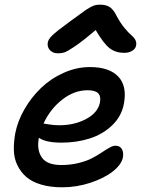

<svg xmlns="http://www.w3.org/2000/svg" viewBox="-20 -795 616 825"><path d="M229 -565.9Q207.5 -565.9 195.1 -578.9Q182.6 -591.8 185.1 -610.8Q186.5 -625 204.3 -642.6Q222.2 -660.2 285.2 -706.1Q300.3 -716.8 320.8 -731.9Q341.3 -747.1 349.1 -752.4Q356.9 -757.8 368.9 -764.4Q380.9 -771 389.6 -772.9Q398.4 -774.9 410.2 -774.9Q437 -774.9 452.6 -763.9Q468.3 -752.9 481.9 -725.1Q496.6 -697.3 514.2 -675.8Q531.7 -654.3 543.2 -645Q554.7 -635.7 561 -624.5Q567.4 -613.3 564.9 -600.1Q563 -585.9 548.3 -576.9Q533.7 -567.9 514.2 -567.9Q477.1 -567.9 451.2 -587.6Q425.3 -607.4 391.1 -666Q336.9 -619.6 303 -596.7Q269 -573.7 256.8 -569.8Q244.6 -565.9 229 -565.9ZM247.1 9.8Q195.8 9.8 156.5 -2Q117.2 -13.7 93 -34.7Q68.8 -55.7 54.7 -85Q40.5 -114.3 39.6 -149.2Q38.6 -184.1 45.9 -224.1Q56.2 -275.4 85.2 -325.9Q114.3 -376.5 156 -416.7Q197.8 -457 253.2 -481.9Q308.6 -506.8 366.2 -506.8Q449.7 -506.8 488.3 -465.8Q526.9 -424.8 512.2 -348.1Q502 -294.9 461.7 -256.3Q421.4 -217.8 365.5 -200Q309.6 -182.1 244.1 -182.1Q176.3 -182.1 147 -203.1Q137.2 -150.9 159.7 -118.4Q182.1 -85.9 243.2 -85.9Q282.7 -85.9 317.4 -94.5Q352.1 -103 375.2 -115.2Q398.4 -127.4 416.7 -139.6Q435.1 -151.9 450.2 -160.4Q465.3 -168.9 476.1 -168.9Q495.6 -168.9 503.9 -154.1Q512.2 -139.2 507.8 -117.2Q501.5 -87.4 464.6 -58.3Q427.7 -29.3 368.7 -9.8Q309.6 9.8 247.1 9.8ZM356 -407.2Q298.8 -407.2 247.3 -366.9Q195.8 -326.7 167 -264.2Q168 -264.2 190.2 -260.5Q212.4 -256.8 233.9 -256.8Q300.3 -256.8 350.1 -283.7Q399.9 -310.5 409.2 -353Q414.6 -380.9 402.1 -394Q389.6 -407.2 356 -407.2Z"/></svg>

Font: Shantell Sans Normal
Style: Italic
Weight: 500
Italic angle: -11.31°
Designer: Stephen Nixon, Anya Danilova, Shantell Martin
Foundry: Arrow Type
Version: Version 1.006;[559af2be0]